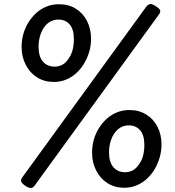

<svg xmlns="http://www.w3.org/2000/svg" viewBox="-20 -911 865 951"><path d="M247 -505Q200 -505 164 -527.5Q128 -550 107.5 -590Q87 -630 87 -679Q87 -711 95.5 -742Q104 -773 120.5 -799.5Q137 -826 159.5 -846.5Q182 -867 210.5 -878.5Q239 -890 272 -890Q320 -890 355.5 -868Q391 -846 411 -807Q431 -768 431 -719Q431 -686 422 -655Q413 -624 396.5 -596.5Q380 -569 357.5 -548.5Q335 -528 307 -516.5Q279 -505 247 -505ZM251 -581Q268 -581 283 -587.5Q298 -594 309.5 -607Q321 -620 329.5 -636.5Q338 -653 342 -673.5Q346 -694 346 -716Q346 -766 325 -790Q304 -814 270 -814Q251 -814 235.5 -807Q220 -800 208 -787.5Q196 -775 188 -758.5Q180 -742 175.5 -722Q171 -702 171 -681Q171 -631 192.5 -606Q214 -581 251 -581ZM151 9Q143 20 132 20Q121 20 105 9Q88 -3 85 -11.5Q82 -20 90 -32L706 -880Q716 -891 726 -891Q736 -891 752 -880Q770 -869 773 -860Q776 -851 767 -839ZM595 19Q549 19 513 -3.5Q477 -26 456.5 -66Q436 -106 436 -155Q436 -187 444.5 -218Q453 -249 469.5 -275.5Q486 -302 508.5 -322.5Q531 -343 559.5 -354.5Q588 -366 621 -366Q668 -366 704 -344Q740 -322 760 -283Q780 -244 780 -195Q780 -163 771 -131.5Q762 -100 746 -73Q730 -46 707 -25Q684 -4 656 7.5Q628 19 595 19ZM599 -58Q617 -58 632 -64.5Q647 -71 658.5 -84Q670 -97 678.5 -113Q687 -129 691 -149.5Q695 -170 695 -192Q695 -242 674 -266Q653 -290 618 -290Q599 -290 584 -283Q569 -276 557 -263.5Q545 -251 537 -234.5Q529 -218 524.5 -198.5Q520 -179 520 -157Q520 -108 541.5 -83Q563 -58 599 -58Z"/></svg>

Font: Playwrite GB J
Style: Italic
Weight: 400
Italic angle: -7.01216°
Designer: Veronika Burian, José Scaglione
Foundry: TypeTogether
Version: Version 1.002